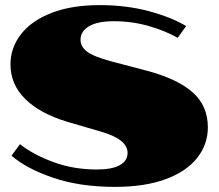

<svg xmlns="http://www.w3.org/2000/svg" viewBox="-20 -726 855 751"><path d="M793 -228Q793 -161 751 -108Q709 -55 627.5 -25Q546 5 430 5Q293 5 188.5 -30.5Q84 -66 25 -117L58 -162Q110 -121 189 -92Q268 -63 359 -63Q418 -63 448.5 -80Q479 -97 479 -128Q479 -182 372 -212L242 -250Q136 -282 78.5 -339Q21 -396 21 -474Q21 -539 62 -592Q103 -645 181.5 -675.5Q260 -706 370 -706Q475 -706 563.5 -682Q652 -658 708 -624L675 -578Q628 -605 562.5 -624Q497 -643 425 -643Q362 -643 328.5 -623.5Q295 -604 295 -570Q295 -544 320 -524.5Q345 -505 415 -486L556 -449Q675 -417 734 -364.5Q793 -312 793 -228Z"/></svg>

Font: Notable
Style: Regular
Weight: 400
Designer: Multiple Designers
Foundry: Google, Inc.
Version: Version 1.100